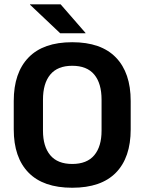

<svg xmlns="http://www.w3.org/2000/svg" viewBox="-20 -846 662 880"><path d="M311 14.5Q178.5 14.5 110.8 -54.8Q43 -124 43 -253V-383Q43 -512.5 110.8 -582.5Q178.5 -652.5 311 -652.5Q443.5 -652.5 511.2 -582.5Q579 -512.5 579 -383V-253Q579 -124 511.5 -54.8Q444 14.5 311 14.5ZM311 -94.5Q378.5 -94.5 412 -134.5Q445.5 -174.5 445.5 -247V-389Q445.5 -464 412 -504.2Q378.5 -544.5 311 -544.5Q244 -544.5 210.5 -504.2Q177 -464 177 -389V-247Q177 -174.5 210.5 -134.5Q244 -94.5 311 -94.5ZM258 -826 372 -695V-693.5H256L117.5 -824.5V-826Z"/></svg>

Font: Anek Odia Medium SemiBold
Style: Regular
Weight: 600
Version: Version 1.003